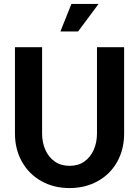

<svg xmlns="http://www.w3.org/2000/svg" viewBox="-20 -940 707 976"><path d="M56 -262V-700H194V-262Q194 -216 210.5 -178.5Q227 -141 258.5 -119Q290 -97 334 -97Q378 -97 409 -119Q440 -141 456.5 -178.5Q473 -216 473 -262V-700H611V-262Q611 -181 576 -118Q541 -55 477.5 -19.5Q414 16 334 16Q253 16 190 -19.5Q127 -55 91.5 -118Q56 -181 56 -262ZM343 -920H481L377 -780H287Z"/></svg>

Font: Uncut Sans Variable
Style: Regular
Weight: 400
Designer: Kasper Nordkvist
Foundry: UNCUT.wtf
Version: Version 1.303;Glyphs 3.1.2 (3151)